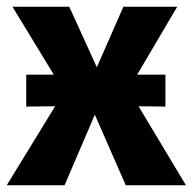

<svg xmlns="http://www.w3.org/2000/svg" viewBox="-31 -551 573 571"><path d="M522 0H343L251 -210L161 0H-11L133 -235L47 -234V-329H129L6 -531H175L257 -351L336 -531H496L377 -329H461V-234L381 -235Z"/></svg>

Font: FiraGOUPP
Style: Bold
Weight: 700
Designer: bBox Type
Foundry: bBox Type GmbH
Version: Version 1.001